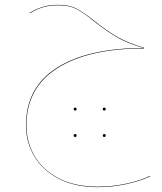

<svg xmlns="http://www.w3.org/2000/svg" viewBox="-20 -430 670 792"><path d="M87 88Q87 -70 215.5 -151Q344 -232 572 -232Q503 -252 459.5 -278Q416 -304 367 -343Q324 -378 295 -393Q266 -408 222 -408Q187 -408 161 -401Q135 -394 103 -375L102 -377Q135 -396 161 -403Q187 -410 222 -410Q266 -410 295.5 -394.5Q325 -379 368 -345Q416 -306 461 -279.5Q506 -253 575 -233L574 -230H572Q345 -230 217 -149Q89 -68 89 88Q89 155 122 212.5Q155 270 221.5 305Q288 340 384 340Q444 340 503 327Q562 314 599 295L600 297Q562 316 503 329Q444 342 384 342Q288 342 221 306.5Q154 271 120.5 213Q87 155 87 88ZM284 20Q284 14 290 14Q296 14 296 20Q296 26 290 26Q284 26 284 20ZM404 20Q404 14 410 14Q416 14 416 20Q416 26 410 26Q404 26 404 20ZM284 129Q284 123 290 123Q296 123 296 129Q296 135 290 135Q284 135 284 129ZM404 129Q404 123 410 123Q416 123 416 129Q416 135 410 135Q404 135 404 129Z"/></svg>

Font: FiraGO Two
Style: Regular
Weight: 100
Designer: bBox Type
Foundry: bBox Type GmbH
Version: Version 1.001